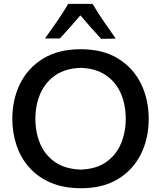

<svg xmlns="http://www.w3.org/2000/svg" viewBox="-20 -988 856 1020"><path d="M411.5 12Q318.5 12 249.8 -17.5Q181 -47 135.5 -98.2Q90 -149.5 67.8 -216Q45.5 -282.5 45.5 -357Q45.5 -460.5 87.2 -544.2Q129 -628 209.8 -677.2Q290.5 -726.5 408 -726.5Q527 -726.5 607.5 -676.8Q688 -627 729 -543.2Q770 -459.5 770 -357Q770 -251.5 728 -168Q686 -84.5 605.8 -36.2Q525.5 12 411.5 12ZM409 -87Q492 -90 544.8 -127.5Q597.5 -165 622.8 -225.5Q648 -286 648 -357Q648 -433.5 621 -493.8Q594 -554 540.8 -589.5Q487.5 -625 409 -627.5Q327.5 -625 274 -588Q220.5 -551 194.2 -490.5Q168 -430 168 -357Q168 -284.5 193.5 -224.2Q219 -164 272.5 -127Q326 -90 409 -87ZM517.5 -781.5Q489 -812.5 461.2 -843.8Q433.5 -875 407 -906.5Q355 -845 298 -783.5H219Q252 -829.5 283.5 -875.2Q315 -921 342.5 -967.5H471.5Q499.5 -921 530.8 -875Q562 -829 595 -783Z"/></svg>

Font: Commissioner Flair Medium
Style: Regular
Weight: 500
Designer: Kostas Bartsokas
Foundry: Kostas Bartsokas
Version: Version 1.000; ttfautohint (v1.8.3)